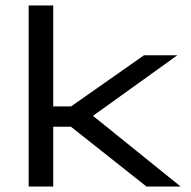

<svg xmlns="http://www.w3.org/2000/svg" viewBox="-20 -680 696 700"><path d="M514 0 238.5 -218H157V-292H239L505 -478.5H626.5L305.5 -248V-268.5L638.5 0ZM84.5 0V-660H174V0Z"/></svg>

Font: Anek Gujarati Expanded
Style: Regular
Weight: 400
Width: 7
Designer: Mrunmayee Ghaisas (Gujarati), Yesha Goshar (Latin)
Foundry: Ek Type
Version: Version 1.003